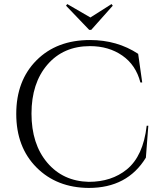

<svg xmlns="http://www.w3.org/2000/svg" viewBox="-20 -911 800 945"><path d="M429 -764H419L305 -883L311 -891L425 -825L529 -891L535 -883ZM423 -714Q557 -714 660 -646L680 -505H671Q649 -591 582 -637.5Q515 -684 423 -684Q292 -684 213.5 -593Q135 -502 135 -352Q135 -202 212.5 -110.5Q290 -19 417 -16Q529 -16 604 -77Q685 -143 702 -292H710L698 -135Q607 14 417 14Q259 13 159.5 -87Q60 -187 60 -350.5Q60 -514 159.5 -614Q259 -714 423 -714Z"/></svg>

Font: Cinzel Decorative
Style: Regular
Weight: 400
Designer: Natanael Gama
Version: Version 1.002;PS 001.002;hotconv 1.0.56;makeotf.lib2.0.21325